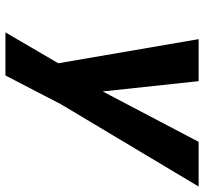

<svg xmlns="http://www.w3.org/2000/svg" viewBox="-42 -502 736 692"><g transform="rotate(90 326.0 -156.0)"><path d="M208 2 121.1 -503.9H272.5L309.6 -158.2L491.2 -503.9H652.3L356.4 -8.8L252 192.4H96.7Z"/></g></svg>

Font: FreeUniversal
Style: BoldItalic
Weight: 700
Italic angle: -11°
Version: Version 1.001 March 22, 2017